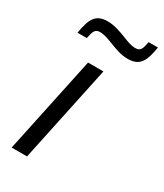

<svg xmlns="http://www.w3.org/2000/svg" viewBox="-184 -802 748 876"><g transform="rotate(30 190.0 -364.5)"><path d="M28 -604H77C85 -644 91 -658 117 -658C141 -658 164 -648 188 -639C220 -627 249 -615 285 -615C349 -615 367 -651 380 -729H331C323 -689 318 -675 291 -675C266 -675 245 -685 221 -694C189 -706 158 -718 123 -718C59 -718 42 -683 28 -604ZM138 -510 30 0H111L219 -510Z"/></g></svg>

Font: Saira UNSAM
Style: Italic
Weight: 400
Italic angle: -12°
Designer: Hector Gatti with collaboration of the Omnibus-Type team
Foundry: Omnibus-Type
Version: Version 0.072;PS 000.072;hotconv 1.0.88;makeotf.lib2.5.64775